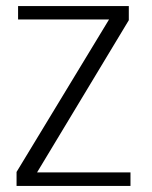

<svg xmlns="http://www.w3.org/2000/svg" viewBox="-20 -612 500 632"><path d="M34.5 0H409.5V-44.5H102L404 -545.5V-592H39.5V-548H339L34.5 -46Z"/></svg>

Font: Anybody Light
Style: Regular
Weight: 300
Designer: Tyler Finck
Foundry: Etcetera Type Company
Version: Version 1.111; ttfautohint (v1.8.4)